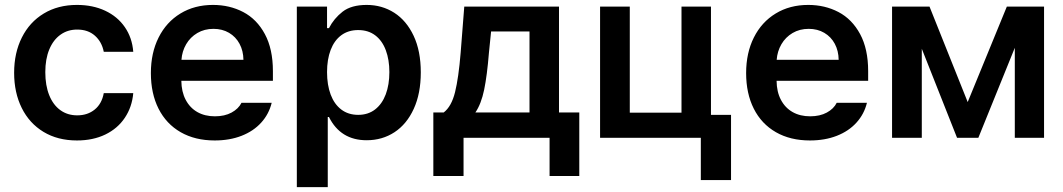

<svg xmlns="http://www.w3.org/2000/svg" viewBox="-20 -557 4298 776"><path d="M37.1 -262.7Q37.1 -343.3 68.4 -405.5Q99.6 -467.8 157 -502.4Q214.4 -537.1 291 -537.1Q355 -537.1 405 -513.7Q455.1 -490.2 484.6 -447.3Q514.2 -404.3 518.6 -347.7H399.4Q391.6 -387.7 363.8 -412.6Q335.9 -437.5 292 -437.5Q253.4 -437.5 224.4 -416.7Q195.3 -396 179.2 -357.2Q163.1 -318.4 163.1 -265.6Q163.1 -211.4 179 -172.1Q194.8 -132.8 223.9 -111.8Q252.9 -90.8 292 -90.8Q334 -90.8 362.8 -114.3Q391.6 -137.7 399.4 -180.7H518.6Q513.7 -124.5 484.6 -81.1Q455.6 -37.6 405.8 -13.4Q356 10.7 291 10.7Q213.4 10.7 156 -23.9Q98.6 -58.6 67.9 -120.6Q37.1 -182.6 37.1 -262.7Z M589.8 -261.7Q589.8 -343.3 621.1 -405.5Q652.3 -467.8 709.2 -502.4Q766.1 -537.1 840.8 -537.1Q908.2 -537.1 963.1 -508.3Q1018.1 -479.5 1050.5 -419.2Q1083 -358.9 1083 -269.5V-230.5H712.9Q713.4 -186 730.5 -153.6Q747.6 -121.1 777.8 -104Q808.1 -86.9 848.6 -86.9Q888.2 -86.9 916 -102.1Q943.8 -117.2 956.1 -141.6H1078.1Q1066.9 -95.7 1035.6 -61.3Q1004.4 -26.9 956.3 -8.1Q908.2 10.7 847.7 10.7Q768.6 10.7 710.2 -22.7Q651.9 -56.2 620.8 -117.7Q589.8 -179.2 589.8 -261.7ZM963.9 -315.4Q963.4 -351.6 948.2 -379.9Q933.1 -408.2 905.8 -424.3Q878.4 -440.4 842.8 -440.4Q806.2 -440.4 777.6 -423.6Q749 -406.7 732.4 -378.2Q715.8 -349.6 713.4 -315.4Z M1179.7 -530.3H1301.8V-443.4H1309.6Q1329.6 -482.4 1364.7 -509.8Q1399.9 -537.1 1461.9 -537.1Q1523.9 -537.1 1573.5 -505.4Q1623 -473.6 1651.9 -412.1Q1680.7 -350.6 1680.7 -264.6Q1680.7 -179.2 1652.3 -117.2Q1624 -55.2 1574.5 -22.7Q1524.9 9.8 1461.9 9.8Q1356.4 9.8 1309.6 -84H1304.7V199.2H1179.7ZM1427.7 -92.8Q1467.8 -92.8 1496.1 -114.7Q1524.4 -136.7 1539.1 -175.8Q1553.7 -214.8 1553.7 -265.6Q1553.7 -315.4 1539.3 -354Q1524.9 -392.6 1496.6 -414.1Q1468.3 -435.5 1427.7 -435.5Q1387.7 -435.5 1359.4 -414.6Q1331.1 -393.6 1316.4 -355.2Q1301.8 -316.9 1301.8 -265.6Q1301.8 -213.9 1316.4 -174.8Q1331.1 -135.7 1359.4 -114.3Q1387.7 -92.8 1427.7 -92.8Z M1731.4 -102.5H1773.4Q1804.7 -126.5 1819.1 -184.3Q1833.5 -242.2 1841.8 -343.8L1856.4 -530.3H2239.3V-102.5H2321.3V154.3H2201.2V0H1853.5V154.3H1731.4ZM2120.1 -102.5V-429.7H1964.8L1956.1 -343.8Q1948.7 -252 1936.8 -194.3Q1924.8 -136.7 1901.4 -102.5Z M2853.5 -92.8H2934.6V170.9H2812.5V0H2405.3V-530.3H2525.4V-101.6H2734.4V-530.3H2853.5Z M2995.6 -261.7Q2995.6 -343.3 3026.9 -405.5Q3058.1 -467.8 3115 -502.4Q3171.9 -537.1 3246.6 -537.1Q3314 -537.1 3368.9 -508.3Q3423.8 -479.5 3456.3 -419.2Q3488.8 -358.9 3488.8 -269.5V-230.5H3118.7Q3119.1 -186 3136.2 -153.6Q3153.3 -121.1 3183.6 -104Q3213.9 -86.9 3254.4 -86.9Q3293.9 -86.9 3321.8 -102.1Q3349.6 -117.2 3361.8 -141.6H3483.9Q3472.7 -95.7 3441.4 -61.3Q3410.2 -26.9 3362.1 -8.1Q3314 10.7 3253.4 10.7Q3174.3 10.7 3116 -22.7Q3057.6 -56.2 3026.6 -117.7Q2995.6 -179.2 2995.6 -261.7ZM3369.6 -315.4Q3369.1 -351.6 3354 -379.9Q3338.9 -408.2 3311.5 -424.3Q3284.2 -440.4 3248.5 -440.4Q3211.9 -440.4 3183.3 -423.6Q3154.8 -406.7 3138.2 -378.2Q3121.6 -349.6 3119.1 -315.4Z M4049.3 -530.3H4199.7V0H4081.5V-363.8L3934.1 0H3848.1L3705.6 -359.9V0H3585.4V-530.3H3736.8L3891.1 -144.5Z"/></svg>

Font: Pretendard GOV SemiBold
Style: Regular
Weight: 600
Designer: Base glyphs from Inter by Rasmus Andersson; Hangeul glyphs from Noto Sans CJK(Source Han Sans) by Jang Soo-young and Kan
Foundry: Kil Hyung-jin
Version: Version 1.309